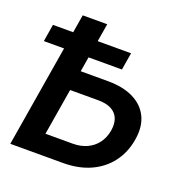

<svg xmlns="http://www.w3.org/2000/svg" viewBox="-130 -844 919 960"><g transform="rotate(20 329.0 -364.0)"><path d="M190.9 -461.4H378.9Q460.9 -461.4 516.1 -433.8Q571.3 -406.2 595.5 -355.2Q619.6 -304.2 607.9 -234.4Q596.2 -162.6 556.4 -109.9Q516.6 -57.1 453.6 -28.6Q390.6 0 308.1 0H27.8L148.4 -727.5H278.8L175.8 -107.4H320.3Q363.3 -107.4 396.5 -122.8Q429.7 -138.2 450.9 -166.7Q472.2 -195.3 479 -234.4Q485.4 -272.5 474.6 -299.3Q463.9 -326.2 436.8 -340.6Q409.7 -355 367.2 -355H173.8ZM9.8 -540 24.9 -631.8H440.4L425.3 -540Z"/></g></svg>

Font: Inter SemiBold
Style: Italic
Weight: 600
Italic angle: -9.3988°
Designer: Rasmus Andersson
Foundry: rsms
Version: Version 4.001;git-66647c0bb